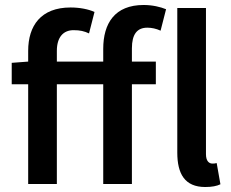

<svg xmlns="http://www.w3.org/2000/svg" viewBox="-20 -738 928 770"><path d="M27 -486V-400H93V0H208V-400H394V0H509V-400H605V-491H509V-544C509 -601 530 -627 571 -627C588 -627 607 -623 624 -615L646 -701C624 -710 592 -718 556 -718C440 -718 394 -644 394 -542V-491H208V-534C208 -589 234 -617 275 -617C301 -617 318 -613 337 -604L359 -690C335 -701 300 -708 263 -708C144 -708 93 -635 93 -534V-491ZM803 12C830 12 850 8 864 1L849 -84C841 -82 837 -82 832 -82C819 -82 806 -91 806 -120V-706H691V-126C691 -41 721 12 803 12Z"/></svg>

Font: DAIFUKU Sans Semibold
Style: Regular
Weight: 600
Designer: Original font ‘Source Sans 3’ : Paul D. Hunt
Foundry: Daifuku
Version: Version 1.000